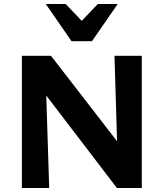

<svg xmlns="http://www.w3.org/2000/svg" viewBox="-20 -936 815 956"><path d="M89 0V-658H204L225 0ZM624 0H562L138 -555L141 -658H234L623 -155ZM686 -658V0H570L550 -658ZM336 -731 363 -807 467 -916H566L438 -731ZM336 -731 208 -916H307L412 -806L438 -731Z"/></svg>

Font: Ysabeau Office ExtraBold
Style: Regular
Weight: 800
Designer: Christian Thalmann (Catharsis Fonts)
Version: Version 2.001;gftools[0.9.30]; featfreeze: tnum,lnum,ss02